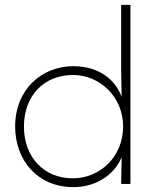

<svg xmlns="http://www.w3.org/2000/svg" viewBox="-20 -753 610 786"><path d="M278 -446C390 -446 484 -356 484 -235C484 -112 390 -23 278 -23C161 -23 78 -108 78 -235C78 -362 161 -446 278 -446ZM42 -235C42 -97 134 13 280 13C389 13 456 -53 478 -110L476 -8V0H514V-733H476V-458L478 -356C455 -421 391 -482 280 -482C152 -482 42 -388 42 -235Z"/></svg>

Font: Kreadon Extra Light
Style: Regular
Weight: 200
Designer: kohakuno
Foundry: StudioGnu
Version: Version 1.000;Glyphs 3.1.2 (3151)